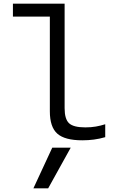

<svg xmlns="http://www.w3.org/2000/svg" viewBox="-20 -750 640 1040"><path d="M241 270H161L263 50H363ZM426 10Q331 10 290.5 -26Q250 -62 250 -147V-660H50V-730H330V-164Q330 -105 354 -82.5Q378 -60 442 -60Q473 -60 499 -64.5Q525 -69 550 -77V-7Q519 2 488.5 6Q458 10 426 10Z"/></svg>

Font: M PLUS Code Latin Expanded
Style: Regular
Weight: 400
Width: 7
Designer: Coji Morishita
Foundry: UNDERFOREST DESIGN
Version: Version 1.002; ttfautohint (v1.8.3)